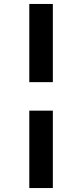

<svg xmlns="http://www.w3.org/2000/svg" viewBox="-20 -750 415 970"><path d="M128 -730H247V-335H128ZM128 -191H247V200H128Z"/></svg>

Font: Sora-SIA SemiBold
Style: Regular
Weight: 600
Designer: Jonathan Barnbrook, Julián Moncada
Foundry: Barnbrook Fonts
Version: Version 2.000